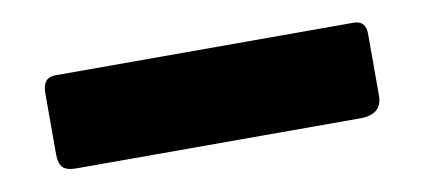

<svg xmlns="http://www.w3.org/2000/svg" viewBox="-31 -51 624 282"><g transform="rotate(-10 281.0 90.0)"><path d="M522 132Q522 160 489 160H66Q51 160 45.5 154Q40 148 40 135V43Q40 20 59 20H504Q522 20 522 40Z"/></g></svg>

Font: Libre Franklin Black
Style: Regular
Weight: 900
Designer: Pablo Impallari, Rodrigo Fuenzalida, Nhung Nguyen
Foundry: Impallari Type
Version: Version 3.000